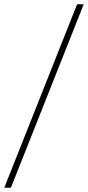

<svg xmlns="http://www.w3.org/2000/svg" viewBox="-20 -784 412 899"><path d="M0 95 341 -764H372L31 95Z"/></svg>

Font: Fustat ExtraLight
Style: Regular
Weight: 250
Designer: Mohamed Gaber, Khaled Hosny, Laura Garcia Mut
Foundry: Kief Type Foundry, Alif Type Foundry, Hard Type Foundry
Version: Version 1.007